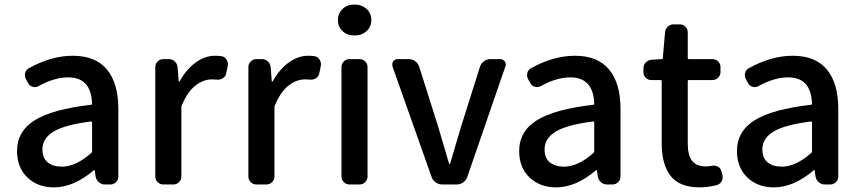

<svg xmlns="http://www.w3.org/2000/svg" viewBox="-20 -809 3771 842"><path d="M216.8 12.7Q145.5 12.7 100.1 -30.8Q54.7 -74.2 54.7 -146.5Q54.7 -233.4 132.3 -281.7Q210 -330.1 379.9 -349.6Q383.8 -349.6 383.8 -354.5Q379.9 -469.7 279.3 -469.7Q218.8 -469.7 149.4 -431.6Q137.7 -424.8 124 -428.2Q110.4 -431.6 103.5 -444.3L93.8 -461.9Q86.9 -474.6 90.3 -488.8Q93.8 -502.9 106.4 -509.8Q205.1 -564.5 298.8 -564.5Q399.4 -564.5 449.2 -503.9Q499 -443.4 499 -331.1V-35.2Q499 -20.5 488.8 -10.3Q478.5 0 463.9 0H439.5Q424.8 0 413.6 -9.8Q402.3 -19.5 399.4 -34.2L395.5 -61.5Q394.5 -63.5 393.1 -63.5Q391.6 -63.5 390.6 -61.5Q302.7 12.7 216.8 12.7ZM252 -78.1Q312.5 -78.1 380.9 -138.7Q383.8 -141.6 383.8 -146.5V-272.5Q383.8 -276.4 380.9 -276.4Q379.9 -276.4 379.9 -276.4Q263.7 -261.7 214.8 -231.9Q166 -202.1 166 -154.3Q166 -115.2 189.5 -96.7Q212.9 -78.1 252 -78.1Z M696.3 0Q681.6 0 671.4 -10.3Q661.1 -20.5 661.1 -35.2V-515.6Q661.1 -529.3 671.4 -539.6Q681.6 -549.8 696.3 -549.8H720.7Q735.4 -549.8 746.1 -540Q756.8 -530.3 758.8 -515.6L763.7 -452.1Q764.6 -451.2 766.1 -451.2Q767.6 -451.2 767.6 -452.1Q796.9 -504.9 837.9 -534.7Q878.9 -564.5 922.9 -564.5Q939.5 -564.5 952.1 -562.5Q966.8 -559.6 973.6 -546.9Q979.5 -537.1 979.5 -527.3Q979.5 -522.5 978.5 -518.6L971.7 -486.3Q968.8 -472.7 956.5 -465.3Q944.3 -458 930.7 -460Q920.9 -460.9 909.2 -460.9Q872.1 -460.9 836.9 -433.6Q801.8 -406.2 777.3 -346.7Q775.4 -342.8 775.4 -338.9V-35.2Q775.4 -20.5 765.1 -10.3Q754.9 0 740.2 0Z M1104.5 0Q1089.8 0 1079.6 -10.3Q1069.3 -20.5 1069.3 -35.2V-515.6Q1069.3 -529.3 1079.6 -539.6Q1089.8 -549.8 1104.5 -549.8H1128.9Q1143.6 -549.8 1154.3 -540Q1165 -530.3 1167 -515.6L1171.9 -452.1Q1172.9 -451.2 1174.3 -451.2Q1175.8 -451.2 1175.8 -452.1Q1205.1 -504.9 1246.1 -534.7Q1287.1 -564.5 1331.1 -564.5Q1347.7 -564.5 1360.4 -562.5Q1375 -559.6 1381.8 -546.9Q1387.7 -537.1 1387.7 -527.3Q1387.7 -522.5 1386.7 -518.6L1379.9 -486.3Q1377 -472.7 1364.7 -465.3Q1352.5 -458 1338.9 -460Q1329.1 -460.9 1317.4 -460.9Q1280.3 -460.9 1245.1 -433.6Q1210 -406.2 1185.5 -346.7Q1183.6 -342.8 1183.6 -338.9V-35.2Q1183.6 -20.5 1173.3 -10.3Q1163.1 0 1148.4 0Z M1512.7 0Q1498 0 1487.8 -10.3Q1477.5 -20.5 1477.5 -35.2V-515.6Q1477.5 -529.3 1487.8 -539.6Q1498 -549.8 1512.7 -549.8H1556.6Q1571.3 -549.8 1581.5 -539.6Q1591.8 -529.3 1591.8 -515.6V-35.2Q1591.8 -20.5 1581.5 -10.3Q1571.3 0 1556.6 0ZM1461.9 -720.7Q1461.9 -751 1482.4 -770Q1502.9 -789.1 1534.7 -789.1Q1566.4 -789.1 1587.4 -770Q1608.4 -751 1608.4 -720.7Q1608.4 -691.4 1587.4 -672.4Q1566.4 -653.3 1534.7 -653.3Q1502.9 -653.3 1482.4 -672.4Q1461.9 -691.4 1461.9 -720.7Z M1918.9 0Q1904.3 0 1891.1 -8.8Q1877.9 -17.6 1873 -32.2L1701.2 -517.6Q1700.2 -521.5 1700.2 -526.4Q1700.2 -533.2 1704.1 -540Q1711.9 -549.8 1724.6 -549.8H1773.4Q1788.1 -549.8 1800.8 -540.5Q1813.5 -531.2 1818.4 -516.6L1901.4 -253.9Q1911.1 -220.7 1949.2 -91.8Q1950.2 -89.8 1952.1 -89.8Q1954.1 -89.8 1954.1 -91.8Q1992.2 -220.7 2002 -253.9L2085 -516.6Q2089.8 -531.2 2102.5 -540.5Q2115.2 -549.8 2130.9 -549.8H2172.9Q2185.5 -549.8 2193.4 -540Q2198.2 -533.2 2198.2 -525.4Q2198.2 -521.5 2196.3 -517.6L2029.3 -33.2Q2024.4 -18.6 2011.7 -9.3Q1999 0 1983.4 0Z M2418.9 12.7Q2347.7 12.7 2302.2 -30.8Q2256.8 -74.2 2256.8 -146.5Q2256.8 -233.4 2334.5 -281.7Q2412.1 -330.1 2582 -349.6Q2585.9 -349.6 2585.9 -354.5Q2582 -469.7 2481.4 -469.7Q2420.9 -469.7 2351.6 -431.6Q2339.8 -424.8 2326.2 -428.2Q2312.5 -431.6 2305.7 -444.3L2295.9 -461.9Q2289.1 -474.6 2292.5 -488.8Q2295.9 -502.9 2308.6 -509.8Q2407.2 -564.5 2501 -564.5Q2601.6 -564.5 2651.4 -503.9Q2701.2 -443.4 2701.2 -331.1V-35.2Q2701.2 -20.5 2690.9 -10.3Q2680.7 0 2666 0H2641.6Q2627 0 2615.7 -9.8Q2604.5 -19.5 2601.6 -34.2L2597.7 -61.5Q2596.7 -63.5 2595.2 -63.5Q2593.8 -63.5 2592.8 -61.5Q2504.9 12.7 2418.9 12.7ZM2454.1 -78.1Q2514.6 -78.1 2583 -138.7Q2585.9 -141.6 2585.9 -146.5V-272.5Q2585.9 -276.4 2583 -276.4Q2582 -276.4 2582 -276.4Q2465.8 -261.7 2417 -231.9Q2368.2 -202.1 2368.2 -154.3Q2368.2 -115.2 2391.6 -96.7Q2415 -78.1 2454.1 -78.1Z M3048.8 12.7Q2960 12.7 2920.9 -37.6Q2881.8 -87.9 2881.8 -179.7V-453.1Q2881.8 -458 2877 -458H2835.9Q2821.3 -458 2811.5 -468.3Q2801.8 -478.5 2801.8 -492.2V-509.8Q2801.8 -524.4 2811.5 -534.7Q2821.3 -544.9 2835.9 -546.9L2881.8 -549.8Q2886.7 -549.8 2886.7 -554.7L2896.5 -667Q2897.5 -681.6 2908.2 -691.9Q2918.9 -702.1 2933.6 -702.1H2961.9Q2975.6 -702.1 2985.8 -691.9Q2996.1 -681.6 2996.1 -667V-554.7Q2996.1 -549.8 3001 -549.8H3104.5Q3119.1 -549.8 3129.4 -539.6Q3139.6 -529.3 3139.6 -515.6V-492.2Q3139.6 -478.5 3129.4 -468.3Q3119.1 -458 3104.5 -458H3001Q2996.1 -458 2996.1 -453.1V-178.7Q2996.1 -128.9 3015.1 -104Q3034.2 -79.1 3076.2 -79.1Q3087.9 -79.1 3102.5 -82Q3116.2 -85 3128.4 -78.1Q3140.6 -71.3 3143.6 -58.6L3148.4 -41Q3149.4 -36.1 3149.4 -31.2Q3149.4 -22.5 3144.5 -13.7Q3136.7 -1 3123 2.9Q3083 12.7 3048.8 12.7Z M3374 12.7Q3302.7 12.7 3257.3 -30.8Q3211.9 -74.2 3211.9 -146.5Q3211.9 -233.4 3289.6 -281.7Q3367.2 -330.1 3537.1 -349.6Q3541 -349.6 3541 -354.5Q3537.1 -469.7 3436.5 -469.7Q3376 -469.7 3306.6 -431.6Q3294.9 -424.8 3281.2 -428.2Q3267.6 -431.6 3260.7 -444.3L3251 -461.9Q3244.1 -474.6 3247.6 -488.8Q3251 -502.9 3263.7 -509.8Q3362.3 -564.5 3456.1 -564.5Q3556.6 -564.5 3606.4 -503.9Q3656.2 -443.4 3656.2 -331.1V-35.2Q3656.2 -20.5 3646 -10.3Q3635.7 0 3621.1 0H3596.7Q3582 0 3570.8 -9.8Q3559.6 -19.5 3556.6 -34.2L3552.7 -61.5Q3551.8 -63.5 3550.3 -63.5Q3548.8 -63.5 3547.9 -61.5Q3460 12.7 3374 12.7ZM3409.2 -78.1Q3469.7 -78.1 3538.1 -138.7Q3541 -141.6 3541 -146.5V-272.5Q3541 -276.4 3538.1 -276.4Q3537.1 -276.4 3537.1 -276.4Q3420.9 -261.7 3372.1 -231.9Q3323.2 -202.1 3323.2 -154.3Q3323.2 -115.2 3346.7 -96.7Q3370.1 -78.1 3409.2 -78.1Z"/></svg>

Font: Gen Jyuu GothicL Medium
Style: Regular
Weight: 500
Designer: [Source Han Sans]
Ryoko NISHIZUKA  (kana & ideographs); Paul D. Hunt (Latin, Greek & Cyrillic); Wenlong ZHANG  (bopomofo
Version: Version 1.002.20150607